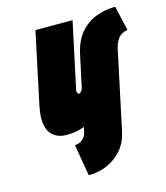

<svg xmlns="http://www.w3.org/2000/svg" viewBox="-109 -596 775 894"><g transform="rotate(-15 278.5 -149.0)"><path d="M557 -393 530 -512Q483 -512 439 -496Q395 -480 361.5 -442Q328 -404 314 -338L282 -189Q281 -184 279 -179.5Q277 -175 274.5 -172Q272 -169 269 -167Q266 -165 263 -165Q260 -165 258 -166.5Q256 -168 255 -170.5Q254 -173 253.5 -177Q253 -181 254 -185L322 -503H143L70 -159Q60 -111 63.5 -79Q67 -47 81 -28.5Q95 -10 114 -2Q133 6 154 6Q178 6 193.5 4Q209 2 221 -1.5Q233 -5 244 -9L238 19Q236 27 231 35Q226 43 218.5 49Q211 55 202 58.5Q193 62 182 62L208 214Q258 214 300 195Q342 176 371 141.5Q400 107 410 59L491 -322Q497 -348 511 -367.5Q525 -387 557 -393Z"/></g></svg>

Font: Advent Pro Black
Style: Italic
Weight: 900
Italic angle: -12°
Version: Version 3.000